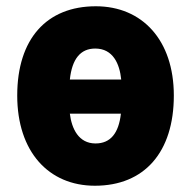

<svg xmlns="http://www.w3.org/2000/svg" viewBox="-20 -583 610 613"><path d="M535 -278C535 -455 434 -563 286 -563C129 -563 35 -459 35 -278C35 -99 135 10 283 10C441 10 535 -97 535 -278ZM284 -428C341 -428 362 -379 367 -329H203C210 -395 237 -428 284 -428ZM285 -125C231 -125 209 -172 203 -220H366C359 -158 333 -125 285 -125Z"/></svg>

Font: Noto Sans Condensed Black
Style: Regular
Weight: 900
Width: 3
Designer: Monotype Design Team
Foundry: Monotype Imaging Inc.
Version: Version 2.013